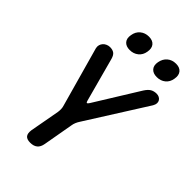

<svg xmlns="http://www.w3.org/2000/svg" viewBox="-280 -1051 1160 1160"><g transform="rotate(45 300.0 -470.5)"><path d="M218 10Q189 10 177.5 -4Q166 -18 170 -48L205 -240Q207 -254 206.5 -267Q206 -280 202 -292L95 -675Q92 -689 95.5 -700.5Q99 -712 107 -721Q115 -730 127 -735Q139 -740 151 -740Q173 -740 186.5 -730.5Q200 -721 207 -696L283 -415Q286 -402 291 -402Q296 -402 304 -415L478 -696Q494 -721 510.5 -730.5Q527 -740 549 -740Q561 -740 571 -735Q581 -730 586.5 -721Q592 -712 591.5 -700.5Q591 -689 583 -675L341 -292Q333 -280 327.5 -267Q322 -254 320 -240L286 -48Q281 -18 264 -4Q247 10 218 10ZM478 -811Q446 -811 430 -829.5Q414 -848 420 -880Q426 -913 448.5 -932Q471 -951 504 -951Q536 -951 551.5 -932Q567 -913 561 -880Q556 -848 533.5 -829.5Q511 -811 478 -811ZM247 -811Q215 -811 199 -829.5Q183 -848 189 -880Q194 -913 217 -932Q240 -951 272 -951Q305 -951 320.5 -932Q336 -913 330 -880Q325 -848 302 -829.5Q279 -811 247 -811Z"/></g></svg>

Font: Maple Mono SemiBold
Style: Italic
Weight: 600
Italic angle: -10°
Monospace: yes
Designer: subframe7536
Version: Version 7.000